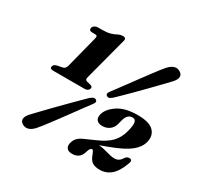

<svg xmlns="http://www.w3.org/2000/svg" viewBox="-156 -901 1132 1100"><g transform="rotate(30 410.5 -351.5)"><path d="M195.9 -647.1 213.8 -647Q224.4 -647 227.5 -642.2Q230.6 -637.4 226.8 -623.9L172.6 -412.2Q169.4 -401.8 163.6 -396.2Q157.8 -390.7 149.3 -388.9L117.9 -382.7Q96.3 -378.9 92.2 -363.8Q86.5 -345.6 112.4 -345.6H318.1Q343.2 -345.6 349 -363.8Q352.9 -378.1 335.7 -382.6L310.6 -388.9Q303.5 -391.1 300.8 -396.4Q298.2 -401.8 301.4 -412.1L376.3 -696.5Q382.6 -717.9 357.8 -717.9Q351.8 -717.9 345.4 -716.3Q339 -714.8 330.3 -711.3Q311.3 -700.5 290.1 -694.6Q269 -688.7 236.9 -688.7L210.2 -688.6Q197.6 -688.6 188.6 -682.8Q179.5 -676.9 176.9 -667.8Q174.2 -658.4 178.7 -652.8Q183.1 -647.1 195.9 -647.1ZM488.9 -385.8Q476.2 -374.4 468.1 -371.6Q460.1 -368.7 450.9 -374.3Q443.8 -379.1 444.5 -386.7Q445.2 -394.3 455.1 -406.8Q468.3 -424 486.4 -448.5Q504.5 -473 525.2 -501.1Q546 -529.1 566.9 -557.6Q587.8 -586 606.8 -611.4Q625.9 -636.7 640.8 -656Q655.8 -675.2 664.2 -684.3Q683.6 -705.2 703 -710.8Q722.4 -716.4 741.1 -704.4Q758.8 -692.9 757.5 -675.6Q756.2 -658.3 737.2 -637.6Q729 -628.5 712.2 -611Q695.4 -593.4 672.8 -570.2Q650.3 -546.9 625.2 -521.3Q600.1 -495.6 574.8 -470.3Q549.5 -444.9 527.4 -423.2Q505.3 -401.4 488.9 -385.8ZM367.6 -312.3Q380.3 -323.7 388.9 -326.7Q397.6 -329.8 406.4 -324.5Q414 -319.3 412.9 -311.5Q411.9 -303.7 401.6 -291.1Q388.8 -274.1 370.8 -249.7Q352.8 -225.4 332.3 -197.2Q311.8 -169.1 290.5 -140.4Q269.3 -111.8 250.1 -86.1Q230.9 -60.5 215.8 -41.2Q200.7 -22 192 -12.6Q173.1 7.9 153 13.4Q132.9 18.8 114.7 7.2Q97.3 -3.9 98.8 -21.3Q100.4 -38.7 119.4 -59.4Q128 -68.8 145.2 -86.7Q162.4 -104.7 185 -128.2Q207.7 -151.8 232.8 -177.4Q258 -203.1 283 -228.3Q308 -253.6 330 -275.4Q352 -297.3 367.6 -312.3ZM474.4 -78.6 453.2 -92.5 524.3 -124.2Q582.9 -149.5 612.7 -180.4Q642.5 -211.3 655.2 -259.2Q666.8 -303.8 662.9 -322.4Q659.1 -341 641 -341Q621.3 -341 610.2 -328.8Q599.2 -316.6 593.9 -295.9L585.7 -264.6Q579.1 -240.5 559.1 -226.1Q539.1 -211.7 512.6 -211.7Q487 -211.7 475.3 -225.9Q463.7 -240.1 470.8 -265.4Q481.6 -304.7 529.2 -336.3Q576.9 -368 659.1 -368Q736.8 -368 765.8 -337.6Q794.8 -307.2 782.1 -260Q771.6 -221.5 732.3 -190.6Q693 -159.7 610.5 -128.8ZM403.1 -38Q412.2 -71.7 446.9 -89.6Q481.6 -107.5 542.8 -107.5Q560.7 -107.5 577.1 -104.2Q593.5 -101 608.7 -96.5Q624 -92.1 638.2 -88.8Q652.5 -85.6 666 -85.6Q681.2 -85.6 693 -92.7Q704.9 -99.8 716 -117.9Q721 -125.4 727.9 -128.2Q734.9 -131.1 740.8 -130.6Q763.7 -129.7 753.3 -104Q731 -41.3 699 -14.2Q667.1 12.9 625.8 12.9Q591.5 12.9 573.9 -0.3Q556.3 -13.5 546.3 -44.6Q540.6 -56.3 538 -62Q535.5 -67.7 529.7 -67.7Q523.1 -67.7 517.8 -60.4Q512.5 -53.1 508.2 -37.7Q501.1 -11.9 484.6 0.5Q468.2 12.9 441.7 12.9Q417.8 12.9 407.1 -0.8Q396.5 -14.5 403.1 -38Z"/></g></svg>

Font: Fraunces Wonky
Style: Italic
Weight: 900
Italic angle: -16°
Version: Version 1.000;[b76b70a41]